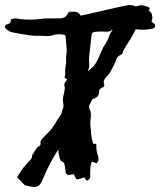

<svg xmlns="http://www.w3.org/2000/svg" viewBox="-20 -721 640 766"><path d="M335.4 -299.8V-296.4Q335.4 -290.5 336.9 -287.1Q342.8 -275.9 342.8 -261.2Q342.8 -255.4 341.8 -249.5Q340.3 -240.2 340.3 -229Q340.3 -223.1 340.8 -216.8L342.8 -200.7L343.8 -185.1Q344.7 -177.7 346.7 -167L349.1 -157.7L351.6 -147.9L356.9 -147.5L363.3 -147L364.3 -144.5L364.7 -142.6Q364.3 -138.7 364.3 -135.3Q364.3 -118.2 370.1 -102.1Q373 -93.8 373 -85.9V-83.5Q373 -80.6 370.6 -76.7L368.2 -73.2L366.7 -69.3Q354 -73.7 346.7 -76.2Q342.3 -67.4 340.8 -54.7L339.8 -33.2V-24.9L340.3 -16.6Q339.4 -4.9 326.2 0L321.3 -6.3L316.9 -13.2L311.5 -11.7L307.6 -10.3L301.3 -8.3Q292.5 -5.4 288.6 -5.4H286.6Q283.2 -6.8 278.8 -17.1L274.9 -25.4H272.5Q270 -25.4 266.6 -24.9L258.8 -23.4Q256.8 -22.9 255.4 -22.9Q248.5 -22.9 243.2 -28.3L241.7 -33.7L241.2 -39.6L239.7 -51.8L238.3 -59.6L236.8 -66.9Q233.9 -74.7 224.6 -78.1Q222.7 -79.1 221.2 -81.5Q219.7 -84 219.2 -86.4L216.3 -97.7L213.9 -108.9Q212.9 -113.8 212.9 -118.7Q212.9 -122.1 213.4 -125L209 -119.1Q174.8 -64.9 149.9 -4.4Q145.5 7.3 137.7 16.6Q130.4 24.9 115.2 24.9Q110.4 24.9 103 23.4L87.9 20L83 19L79.1 18.1Q62.5 0.5 48.3 -13.7Q57.1 -29.8 64.5 -39.6Q73.7 -54.2 85.4 -65.9L93.3 -74.7L102.1 -84Q108.4 -92.3 108.4 -100.1V-103.5Q112.8 -106.9 115.2 -112.3L120.6 -121.6Q127 -132.8 136.7 -138.2Q139.2 -140.1 141.1 -143.1Q142.1 -145 142.1 -146.5V-147.9Q141.1 -149.9 141.1 -152.8Q141.1 -159.7 149.9 -169.4L174.8 -194.8Q187 -207 200.2 -228L210 -245.1L222.2 -262.2Q224.1 -264.6 225.6 -269.5L227.5 -277.3L230 -285.6L231.9 -290Q233.4 -295.9 233.4 -299.3V-301.3Q233.4 -305.7 231.9 -312.5L231 -318.8L230.5 -325.2Q231 -329.1 232.4 -335.9L234.9 -346.7L236.3 -354L237.8 -361.8Q238.8 -365.7 238.8 -369.1Q238.8 -373.5 237.3 -377.4Q236.3 -379.9 236.3 -382.8Q236.3 -386.7 238.8 -391.1L247.6 -403.8L237.3 -411.1L238.8 -418.5L240.7 -426.3L240.2 -434.6V-442.9L241.2 -453.6L242.7 -464.4L243.7 -466.3V-490.7Q243.7 -499 244.6 -504.4Q246.1 -509.8 246.1 -518.1V-522L245.6 -531.2L244.6 -540L243.2 -559.1L241.2 -578.6L238.3 -582Q226.1 -584.5 215.3 -584.5Q202.1 -584.5 190.9 -580.6Q181.2 -577.1 170.4 -577.1H165.5L147 -578.1H124.5Q111.3 -578.1 94.7 -580.6L77.6 -583.5L61 -585.9L45.9 -588.9L30.3 -591.8Q16.1 -594.2 2.4 -607.4Q-0.5 -610.4 -0.5 -613.8Q-0.5 -615.2 0 -616.7Q1.5 -622.1 6.8 -623.5Q23.4 -627 23.4 -637.7Q23.4 -640.1 22.5 -643.1Q30.8 -647 39.1 -647.5L46.4 -647L53.2 -646Q76.7 -642.6 100.1 -642.6Q125.5 -642.6 150.4 -646.5Q157.2 -647.5 168.9 -647.5H187.5L201.2 -647.9H219.2Q241.7 -647.9 251 -667L252.9 -669.9L255.4 -673.8L269 -674.3H273.9Q278.3 -674.3 281.7 -673.8Q295.4 -671.4 301.8 -658.7L309.6 -660.2L316.9 -661.6L460 -694.3L485.4 -699.2Q492.2 -700.7 498.5 -700.7Q511.2 -700.7 521.5 -695.3H522.5L540 -700.2L547.4 -699.7L553.2 -698.7Q572.8 -693.8 576.2 -689.9Q577.1 -689 577.1 -687.5Q577.1 -684.1 573.2 -677.7Q584.5 -674.8 587.4 -656.7Q587.9 -652.8 587.9 -649.4Q587.9 -641.6 584 -635.3L588.9 -631.3L593.8 -627.9Q599.1 -623.5 599.1 -618.2Q599.1 -617.2 598.6 -615.7Q597.2 -608.9 589.4 -606.9Q581.5 -605 572.3 -604L555.7 -602.5H546.9L538.1 -603Q530.3 -604 523.4 -604H521Q519 -600.1 517.1 -595.7Q510.7 -582.5 499.5 -563.5L479 -531.7L474.6 -522.9L470.2 -514.6L468.8 -508.8Q467.8 -505.4 464.8 -503.9Q450.7 -498 444.8 -486.3L441.4 -476.1L437 -466.3L430.7 -454.1L424.3 -441.4Q417.5 -426.8 407.7 -418Q393.6 -404.8 393.6 -393.1Q393.6 -389.6 395.5 -385.7Q396 -384.3 396 -382.3Q396 -380.9 395.5 -378.4Q394.5 -374 391.1 -373Q375 -368.7 375 -352.5Q374 -333.5 353 -327.1Q350.1 -326.7 348.6 -324.2Q346.7 -322.3 345.7 -319.8Q341.8 -310.5 335.4 -299.8ZM429.7 -602.1Q424.8 -600.6 420.4 -597.7Q416.5 -594.7 410.2 -594.7H398.4Q392.6 -595.2 386.2 -595.2Q373.5 -595.2 358.9 -593.8Q346.2 -592.3 345.2 -581.1L335.9 -497.1Q335 -490.7 335 -485.4Q335 -481.4 335.4 -478L335.9 -469.2V-460Q335.9 -450.2 332.5 -442.4Q331.5 -440.4 331.1 -437.5L341.3 -445.3Q358.4 -460.9 363.3 -471.2Q370.6 -483.4 378.4 -501.5L391.6 -532.2L397 -540.5Q404.8 -550.3 413.1 -570.3L418.9 -585.4Q423.3 -594.2 428.7 -600.6ZM217.3 -130.9 216.8 -129.9 218.8 -128.4 219.7 -128.9 222.2 -129.4 221.2 -130.4 219.7 -130.9Z"/></svg>

Font: Kurland
Style: Regular
Weight: 400
Designer: GGBot
Version: 0.22